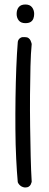

<svg xmlns="http://www.w3.org/2000/svg" viewBox="-20 -662 220 854"><path d="M91 172Q82 171 76 167.5Q70 164 66 159.5Q62 155 60.5 151.5Q59 148 59 148Q55 104 52 43.5Q49 -17 48.5 -87Q48 -157 49 -227Q50 -297 52.5 -361Q55 -425 59 -474Q59 -474 59.5 -477.5Q60 -481 63 -486Q66 -491 72.5 -494.5Q79 -498 90 -497Q101 -497 107 -492.5Q113 -488 116 -481.5Q119 -475 120 -470.5Q121 -466 121 -466Q117 -426 115.5 -367Q114 -308 113.5 -239.5Q113 -171 114 -100.5Q115 -30 116.5 34Q118 98 121 146Q121 146 120 150Q119 154 116.5 159Q114 164 108 168Q102 172 91 172ZM93 -559Q73 -559 63.5 -571Q54 -583 54 -600Q54 -619 63.5 -630.5Q73 -642 93 -642Q113 -642 122.5 -629.5Q132 -617 132 -600Q132 -589 128.5 -579.5Q125 -570 116.5 -564.5Q108 -559 93 -559Z"/></svg>

Font: Sour Gummy Black ExtraLight
Style: Regular
Weight: 250
Version: Version 1.000